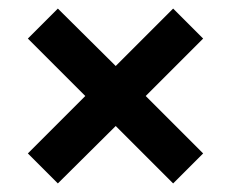

<svg xmlns="http://www.w3.org/2000/svg" viewBox="-20 -488 539 448"><path d="M320 -264 454 -130 384 -60 250 -194 115 -60 45 -130 179 -264 45 -398 115 -468 250 -334 384 -468 454 -398Z"/></svg>

Font: Chakra Petch SemiBold
Style: Regular
Weight: 600
Designer: Katatrad Aksorn Co.,Ltd.
Foundry: Cadson Demak Co.,Ltd.
Version: Version 1.000; ttfautohint (v1.6)